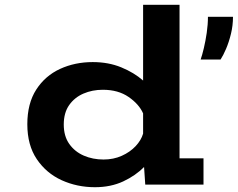

<svg xmlns="http://www.w3.org/2000/svg" viewBox="-20 -770 992 801"><path d="M376 11Q301.5 11 237.2 -18.2Q173 -47.5 133.5 -106Q94 -164.5 94 -251.5Q94 -338.5 131.2 -396.2Q168.5 -454 230.5 -482.5Q292.5 -511 367 -511Q432.5 -511 486 -489Q539.5 -467 577 -434V-750H729V-109.5H829V0H586L581 -73.5Q546 -37.5 494 -13.2Q442 11 376 11ZM246 -250.5Q246 -202 269 -169.5Q292 -137 329.5 -120.8Q367 -104.5 412 -104.5Q453.5 -104.5 488 -120Q522.5 -135.5 545.8 -160.2Q569 -185 577 -212.5V-297Q560 -335.5 516.5 -365.5Q473 -395.5 409 -395.5Q365 -395.5 328 -379.5Q291 -363.5 268.5 -331.5Q246 -299.5 246 -250.5ZM817 -521.5Q823.5 -540 830.5 -569.5Q837.5 -599 842.5 -633.2Q847.5 -667.5 847.5 -700H952Q952 -663.5 943.5 -628.8Q935 -594 923 -566Q911 -538 900 -521.5Z"/></svg>

Font: Trispace SemiExpanded SemiBold
Style: Regular
Weight: 600
Width: 6
Designer: Tyler Finck
Foundry: Etcetera Type Company
Version: Version 1.210; ttfautohint (v1.8.3)